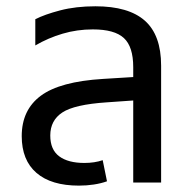

<svg xmlns="http://www.w3.org/2000/svg" viewBox="-20 -578 611 608"><path d="M230 9.8Q142.1 9.8 95.5 -30.5Q48.8 -70.8 48.8 -147Q48.8 -230 109.4 -274.9Q169.9 -319.8 306.2 -328.1L401.9 -334V-365.2Q401.9 -430.2 372.3 -457.5Q342.8 -484.9 273.9 -484.9Q224.1 -484.9 178.5 -471.4Q132.8 -458 91.8 -434.1V-517.1Q121.1 -532.2 170.7 -545.2Q220.2 -558.1 282.2 -558.1Q387.2 -558.1 438.7 -512.5Q490.2 -466.8 490.2 -370.1V0H401.9V-259.8L317.9 -253.9Q215.8 -247.1 177.5 -221.9Q139.2 -196.8 139.2 -148.9Q139.2 -104 167.5 -83Q195.8 -62 247.1 -62Q279.8 -62 305.2 -70.8L318.8 -3.9Q299.8 2.9 277.3 6.3Q254.9 9.8 230 9.8Z"/></svg>

Font: Kurinto Seri
Style: Regular
Weight: 400
Designer: Kurinto was developed by Clint Goss from a range of fonts that are compatible with the SIL Open Font License Version 1.1
Foundry: Clinton F. Goss
Version: Version 2.196; July 25, 2020